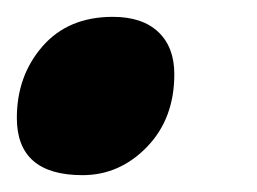

<svg xmlns="http://www.w3.org/2000/svg" viewBox="-24 -196 305 228"><path d="M-4 -56Q-4 -106 26.5 -141Q57 -176 110 -176Q145 -176 164 -158Q183 -140 183 -108Q183 -55 150.5 -21.5Q118 12 74 12Q-4 12 -4 -56Z"/></svg>

Font: Noto Sans UI CondBlack
Style: Italic
Weight: 900
Width: 3
Italic angle: -12°
Designer: Monotype Design Team
Foundry: Monotype Imaging Inc.
Version: Version 1.001